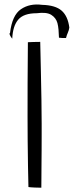

<svg xmlns="http://www.w3.org/2000/svg" viewBox="-20 -850 334 871"><path d="M167.5 1.5Q158.5 1.5 138.2 0.8Q118 0 109 -1.5Q108 -40 107 -96.8Q106 -153.5 105.5 -213Q105 -272.5 105 -320Q105 -385.5 105.2 -472Q105.5 -558.5 106.5 -658.5Q113.5 -659 132 -659.5Q150.5 -660 162.5 -660Q164 -593.5 165.5 -525.5Q167 -457.5 168 -396.5Q169 -335.5 169 -289.5Q169 -270.5 169 -238Q169 -205.5 168.8 -167.8Q168.5 -130 168.2 -94.5Q168 -59 167.8 -33Q167.5 -7 167.5 1.5ZM35.5 -674.5Q28 -683.5 24.8 -691.2Q21.5 -699 25.5 -700.5Q35 -781 75 -808.2Q115 -835.5 171 -828Q231.5 -826.5 259.8 -801.5Q288 -776.5 294.5 -725Q293 -713.5 287.8 -701.8Q282.5 -690 279.5 -677.5Q270.5 -677 263.5 -677.5Q256.5 -678 247.5 -679Q247 -698 245.5 -715Q244 -732 240.5 -745.5Q234 -769 212.8 -782.5Q191.5 -796 146.5 -790Q87.5 -790 62.8 -761Q38 -732 35.5 -674.5Z"/></svg>

Font: Grandstander ExtraLight
Style: Regular
Weight: 200
Designer: Tyler Finck
Foundry: Etcetera Type Co
Version: Version 1.200; ttfautohint (v1.8.3)